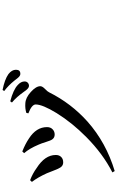

<svg xmlns="http://www.w3.org/2000/svg" viewBox="280 -1156 939 1540"><g transform="rotate(-90 750.0 -386.5)"><path d="M147.5 63.5 136.7 44.9Q286.1 -31.2 420.9 -165Q535.2 -278.3 612.3 -402.3Q681.6 -515.6 681.6 -570.3Q681.6 -601.6 610.4 -628.9L614.3 -645.5Q649.4 -656.2 690.4 -653.3Q735.4 -651.4 781.7 -609.4Q828.1 -567.4 828.1 -533.2Q828.1 -516.6 804.7 -494.1Q785.2 -475.6 779.3 -462.9Q690.4 -285.2 543.9 -154.3Q375 -4.9 147.5 63.5ZM216.8 -349.6Q191.4 -349.6 176.8 -371.1Q167 -384.8 151.4 -425.8Q138.7 -460.9 129.9 -480.5Q96.7 -553.7 60.5 -600.6L74.2 -615.2Q127.9 -594.7 171.9 -562.5Q276.4 -496.1 276.4 -409.2Q276.4 -382.8 261.7 -367.2Q246.1 -349.6 216.8 -349.6ZM440.4 -418Q415 -418 401.4 -437.5Q392.6 -449.2 380.9 -487.3Q369.1 -525.4 359.4 -546.9Q328.1 -621.1 291 -663.1L304.7 -677.7Q364.3 -654.3 409.2 -624Q500 -565.4 500 -479.5Q500 -450.2 481.4 -433.6Q464.8 -418 440.4 -418ZM830.1 -624Q810.5 -624 785.2 -662.1Q742.2 -723.6 697.3 -760.7L707 -774.4Q799.8 -750 837.9 -713.9Q866.2 -688.5 866.2 -659.2Q866.2 -643.6 856 -633.8Q845.7 -624 830.1 -624ZM927.7 -693.4Q915 -693.4 904.3 -703.1Q897.5 -709 881.8 -729.5Q879.9 -732.4 878.9 -733.4Q876 -736.3 871.1 -743.2Q834 -789.1 789.1 -823.2L797.9 -835.9Q881.8 -819.3 924.8 -789.1Q960 -761.7 960 -728.5Q960 -693.4 927.7 -693.4Z"/></g></svg>

Font: Bpmf GenYo Min B
Style: B
Weight: 700
Foundry: But Ko
Version: Version 1.320